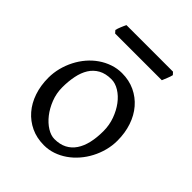

<svg xmlns="http://www.w3.org/2000/svg" viewBox="-185 -748 873 873"><g transform="rotate(45 251.5 -311.0)"><path d="M388.2 -222.2Q388.2 -260.7 375.5 -295.7Q362.8 -330.6 342.8 -357.2Q322.8 -383.8 297.4 -399.4Q272 -415 247.1 -415Q210 -415 184.6 -400.9Q159.2 -386.7 143.8 -362.1Q128.4 -337.4 121.6 -303.7Q114.7 -270 114.7 -231Q114.7 -192.4 128.4 -157.5Q142.1 -122.6 162.8 -96.2Q183.6 -69.8 208.5 -54.4Q233.4 -39.1 255.9 -39.1Q290.5 -39.1 315.4 -52Q340.3 -64.9 356.4 -88.9Q372.6 -112.8 380.4 -146.5Q388.2 -180.2 388.2 -222.2ZM463.9 -236.8Q463.9 -204.1 455.6 -172.9Q447.3 -141.6 432.6 -113.8Q418 -85.9 397.5 -62.3Q377 -38.6 352.3 -21.5Q327.6 -4.4 299.8 5.1Q272 14.6 242.2 14.6Q195.8 14.6 158.4 -2.9Q121.1 -20.5 94.5 -51.3Q67.9 -82 53.5 -124.5Q39.1 -167 39.1 -216.8Q39.1 -249 47.1 -280.3Q55.2 -311.5 69.6 -339.6Q84 -367.7 104.2 -391.4Q124.5 -415 149.2 -432.1Q173.8 -449.2 202.4 -459Q231 -468.8 261.2 -468.8Q307.1 -468.8 344.5 -451.2Q381.8 -433.6 408.4 -402.6Q435.1 -371.6 449.5 -329.1Q463.9 -286.6 463.9 -236.8ZM431.2 -625.5Q430.2 -620.1 427.7 -613Q425.3 -606 422.4 -598.9Q419.4 -591.8 416.7 -585Q414.1 -578.1 412.1 -573.7H111.8L101.1 -585.9Q102.1 -591.3 104.5 -598.1Q106.9 -605 109.9 -612.1Q112.8 -619.1 115.7 -625.7Q118.7 -632.3 121.1 -637.2H420.4Z"/></g></svg>

Font: Gentium Unicode
Style: Regular
Weight: 400
Version: Version 1.009